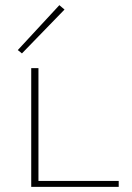

<svg xmlns="http://www.w3.org/2000/svg" viewBox="-20 -724 511 744"><path d="M230 -687 65 -517 49 -530 210 -704ZM440 -23V0H101V-460H129V-23Z"/></svg>

Font: Ysabeau SC Extralight
Style: Regular
Weight: 200
Designer: Christian Thalmann (Catharsis Fonts)
Version: Version 0.003